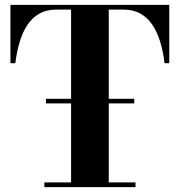

<svg xmlns="http://www.w3.org/2000/svg" viewBox="-20 -770 734 790"><path d="M169 -344.5V-363.5H532.5V-344.5ZM162.5 0V-19.5H272.5V-730.5H211.5Q171.5 -730.5 142.2 -714Q113 -697.5 93 -667.8Q73 -638 61 -597.8Q49 -557.5 43 -510H23V-750H676.5V-510H657Q651.5 -557.5 639.2 -597.8Q627 -638 607 -667.8Q587 -697.5 557.8 -714Q528.5 -730.5 488.5 -730.5H427.5V-19.5H537.5V0Z"/></svg>

Font: Bodoni Moda
Style: Bold
Weight: 700
Designer: Owen Earl
Foundry: indestructible type
Version: Version 2.005